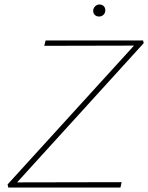

<svg xmlns="http://www.w3.org/2000/svg" viewBox="-20 -839 663 859"><path d="M17 0 14 -14 595 -652 604 -635 178 -634 184 -658H620L623 -646L41 -6L32 -23L524 -24L519 0ZM423 -765Q415 -765 409 -768.5Q403 -772 399.5 -778.5Q396 -785 397 -793Q398 -804 406.5 -811.5Q415 -819 425 -819Q434 -819 440 -815Q446 -811 449 -804.5Q452 -798 451 -790Q450 -779 442 -772Q434 -765 423 -765Z"/></svg>

Font: Ysabeau Office Thin
Style: Italic
Weight: 250
Italic angle: -12°
Designer: Christian Thalmann (Catharsis Fonts)
Version: Version 2.001;gftools[0.9.30]; featfreeze: tnum,lnum,ss02